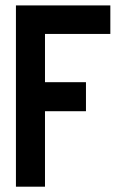

<svg xmlns="http://www.w3.org/2000/svg" viewBox="-20 -704 465 723"><path d="M40 -1V-683.6H395.5V-576.2H149.4V-394.5H303.7V-285.2H149.4V-1Z"/></svg>

Font: Post No Bills Jaffna
Style: Bold
Weight: 700
Designer: Kosala Senevirathne, Siva Puranthara, Lasantha Premarathna, Tharique Azeez
Foundry: Mooniak
Version: Version 1.220 ; ttfautohint (v1.6)